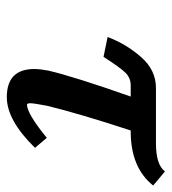

<svg xmlns="http://www.w3.org/2000/svg" viewBox="10 -510 511 572"><g transform="rotate(90 266.0 -223.5)"><path d="M241.2 -432.1H405.8Q470.7 -432.1 490.2 -459L532.2 -423.8Q479 -356.9 371.1 -356.9H368.2Q319.3 -208 294.9 -108.9Q287.1 -68.8 287.1 -58.1Q287.1 -48.3 291 -47.9Q317.9 -47.9 390.1 -106.9L419.9 -71.8Q337.9 12.2 269 12.2Q185.1 12.2 185.1 -69.8Q185.1 -86.9 189.9 -111.8Q208 -189 267.1 -356.9H233.9Q211.9 -356.9 196.5 -341.6Q181.2 -326.2 148.9 -275.9L89.8 -288.1Q109.9 -342.3 148.9 -387.2Q188 -432.1 241.2 -432.1Z"/></g></svg>

Font: Linux Libertine O
Style: Semibold Italic
Weight: 600
Italic angle: -11.5°
Designer: Philipp H. Poll
Foundry: Philipp H. Poll
Version: Version 5.1.2